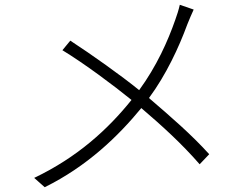

<svg xmlns="http://www.w3.org/2000/svg" viewBox="-20 -764 1040 803"><path d="M732 -744C728 -725 719 -697 713 -681C682 -592 635 -487 562 -387C487 -448 363 -536 274 -594L241 -554C333 -498 455 -407 530 -346C432 -224 305 -107 123 -20L167 19C345 -69 474 -194 571 -312C660 -236 740 -163 815 -77L855 -119C782 -200 693 -277 603 -354C675 -451 729 -568 763 -661C771 -680 782 -708 790 -724Z"/></svg>

Font: Genne Gothic Light
Style: Regular
Weight: 300
Designer: Ryoko NISHIZUKA (kana & ideographs); Paul D. Hunt (Latin, Greek & Cyrillic); Wenlong ZHANG (bopomofo); Sandoll Communica
Foundry: Adobe Systems Incorporated
Version: Version 1.004;PS 1.004;hotconv 16.6.51;makeotf.lib2.5.65220